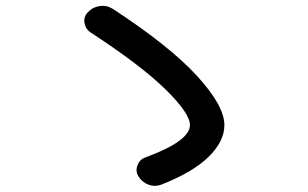

<svg xmlns="http://www.w3.org/2000/svg" viewBox="-20 -685 1040 648"><path d="M286.1 -575.2Q268.6 -586.9 265.1 -607.9Q261.7 -628.9 277.3 -644.5Q293 -661.1 316.4 -664.6Q339.8 -668 360.4 -655.3Q551.8 -530.3 644.5 -429.2Q737.3 -328.1 737.3 -262.7Q737.3 -208 684.1 -155.8Q630.9 -103.5 523.4 -61.5Q502 -53.7 480.5 -62Q459 -70.3 447.3 -89.8Q436.5 -106.4 443.8 -126.5Q451.2 -146.5 469.7 -153.3Q621.1 -209 621.1 -262.7Q621.1 -302.7 537.6 -384.3Q454.1 -465.8 286.1 -575.2Z"/></svg>

Font: Rounded-X Mgen+ 2m medium
Style: Regular
Weight: 500
Designer: [Source Han Sans]
Ryoko NISHIZUKA  (kana & ideographs); Paul D. Hunt (Latin, Greek & Cyrillic); Wenlong ZHANG  (bopomofo
Version: Version 1.059.20150602